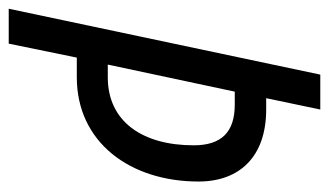

<svg xmlns="http://www.w3.org/2000/svg" viewBox="-177 -577 754 440"><g transform="rotate(90 200.0 -357.0)"><path d="M0 0H80L112 -156H157C306 -156 396 -278 396 -435C396 -530 338 -590 231 -590H205L231 -714H151ZM157 -227H128L190 -518H220C283 -518 313 -487 313 -424C313 -307 259 -227 157 -227Z"/></g></svg>

Font: Noto Sans ExtraCondensed
Style: Italic
Weight: 400
Width: 2
Italic angle: -12°
Designer: Monotype Design Team
Foundry: Monotype Imaging Inc.
Version: Version 2.013